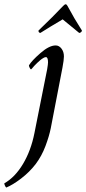

<svg xmlns="http://www.w3.org/2000/svg" viewBox="-100 -634 397 884"><path d="M202.1 -614.3Q207 -614.3 210.9 -606.4Q242.2 -547.9 277.3 -493.2Q276.9 -488.8 272.7 -485.6Q268.6 -482.4 264.6 -482.4L188.5 -544.9Q124 -506.8 85.9 -482.4Q82 -482.4 79.3 -485.6Q76.7 -488.8 77.1 -493.2Q147 -560.1 190.4 -606.4Q198.2 -614.3 202.1 -614.3ZM117.2 -315.4Q121.1 -338.9 121.1 -346.7Q121.1 -371.1 111.3 -371.1Q106.4 -371.1 99.4 -366.9Q92.3 -362.8 85.2 -356.9Q78.1 -351.1 70.6 -343.8Q63 -336.4 57.6 -330.6Q52.2 -324.7 47.9 -319.3L43 -314.5Q40.5 -314.5 36.9 -321.5Q33.2 -328.6 33.2 -333Q45.9 -354.5 86.2 -389.6Q126.5 -424.8 156.2 -424.8Q171.9 -424.8 183.1 -410.2Q194.3 -395.5 194.3 -374Q194.3 -358.4 187.5 -322.3L133.8 -43.9Q126.5 -7.3 109.4 38.3Q92.3 84 64.5 121.1Q36.1 158.2 -2.9 188Q-42 217.8 -71.3 229.5Q-74.2 227.1 -77.1 220.9Q-80.1 214.8 -80.1 210Q-30.8 182.1 5.9 120.8Q42.5 59.6 58.6 -21.5Z"/></svg>

Font: Crimson
Style: Italic
Weight: 400
Italic angle: -11°
Version: Version 0.8